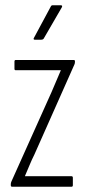

<svg xmlns="http://www.w3.org/2000/svg" viewBox="-20 -710 326 730"><path d="M26 0Q21 0 21 -6V-8Q21 -15 23 -19L176 -360Q185 -381 193.5 -401Q202 -421 211 -442V-443Q196 -443 181 -443Q166 -443 150 -443H40Q35 -443 35 -448V-476Q35 -482 40 -482H260Q265 -482 265 -477V-475Q265 -469 263 -465L111 -123Q101 -103 92.5 -82.5Q84 -62 75 -41V-40Q89 -40 102.5 -40Q116 -40 130 -40H252Q257 -40 257 -34V-6Q257 0 252 0ZM112 -559Q109 -559 108 -561Q107 -563 109 -566L173 -685Q175 -690 180 -690H211Q215 -690 216 -688Q217 -686 215 -682L146 -563Q143 -559 137 -559Z"/></svg>

Font: Sofia Sans Extra Condensed Light
Style: Regular
Weight: 300
Designer: Botio Nikoltchev, Ani Petrova
Foundry: lettersoup
Version: Version 4.101